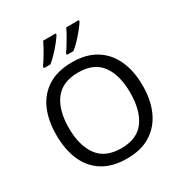

<svg xmlns="http://www.w3.org/2000/svg" viewBox="-214 -1103 1208 1271"><g transform="rotate(-30 390.5 -467.0)"><path d="M720 -358Q720 -247 682.5 -164.5Q645 -82 572 -36Q499 10 391 10Q280 10 206.5 -36Q133 -82 97 -165Q61 -248 61 -359Q61 -469 97 -551Q133 -633 206.5 -679Q280 -725 392 -725Q499 -725 572 -679.5Q645 -634 682.5 -551.5Q720 -469 720 -358ZM156 -358Q156 -223 213 -145.5Q270 -68 391 -68Q513 -68 569 -145.5Q625 -223 625 -358Q625 -493 569 -569.5Q513 -646 392 -646Q271 -646 213.5 -569.5Q156 -493 156 -358ZM570 -934Q560 -917 537 -888Q514 -859 487 -830.5Q460 -802 437 -784H387V-796Q401 -815 417 -841Q433 -867 448.5 -894.5Q464 -922 474 -944H570ZM394 -934Q384 -917 361 -888Q338 -859 311 -830.5Q284 -802 261 -784H211V-796Q232 -825 257 -867.5Q282 -910 298 -944H394Z"/></g></svg>

Font: Noto Sans Old South Arabian
Style: Regular
Weight: 400
Designer: Monotype Design Team
Foundry: Monotype Imaging Inc.
Version: Version 2.001; ttfautohint (v1.8.4.7-5d5b)